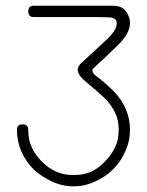

<svg xmlns="http://www.w3.org/2000/svg" viewBox="-20 -660 519 680"><path d="M379.9 -639.6Q412.1 -639.6 425.8 -620.1Q440.4 -599.6 440.4 -580.1Q440.4 -541 398.4 -501Q357.4 -460 312.5 -419.9Q297.9 -407.2 323.2 -388.7Q348.6 -370.1 379.9 -339.8Q408.2 -311.5 424.8 -275.4Q440.4 -240.2 440.4 -200.2Q440.4 -160.2 423.8 -124Q408.2 -87.9 379.9 -59.6Q351.6 -32.2 315.4 -16.6Q280.3 0 240.2 0Q200.2 0 163.1 -17.6Q126 -35.2 99.6 -59.6Q72.3 -86.9 55.7 -123Q40 -160.2 40 -200.2Q40 -219.7 59.6 -219.7Q80.1 -219.7 80.1 -200.2Q80.1 -165 91.8 -139.6Q102.5 -114.3 127.9 -87.9Q152.3 -63.5 179.7 -51.8Q206.1 -40 240.2 -40Q275.4 -40 302.7 -51.8Q330.1 -64.5 352.5 -88.9Q376 -113.3 387.7 -138.7Q400.4 -164.1 400.4 -200.2Q400.4 -235.4 387.7 -260.7Q376 -286.1 351.6 -311.5Q327.1 -335 283.2 -371.1Q239.3 -407.2 264.6 -433.6Q315.4 -480.5 354.5 -516.6Q393.6 -551.8 393.6 -578.1Q392.6 -597.7 366.2 -598.6Q339.8 -599.6 299.8 -599.6Q259.8 -599.6 190.4 -599.6Q120.1 -599.6 99.6 -599.6Q80.1 -599.6 80.1 -620.1Q80.1 -639.6 99.6 -639.6Q120.1 -639.6 230.5 -639.6Q339.8 -639.6 379.9 -639.6Z"/></svg>

Font: Demofont
Style: Regular
Weight: 400
Version: Version 1.0